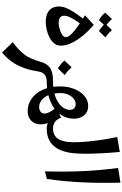

<svg xmlns="http://www.w3.org/2000/svg" viewBox="326 -1100 1219 1912"><g transform="rotate(90 936.0 -144.5)"><path d="M201.5 10Q144.5 10 109.9 -7.8Q75.2 -25.5 60.1 -55Q45 -84.5 45 -119.8Q45 -165 69.5 -214.6Q94 -264.2 134.1 -318.6Q174.2 -373 222 -430.5L259.2 -393.8Q227.8 -351.5 199.8 -311.2Q171.8 -271 154.5 -235.9Q137.2 -200.8 137.2 -173Q137.2 -146 155.2 -132.4Q173.2 -118.8 209.2 -118.8Q226 -118.8 249.4 -123.8Q272.8 -128.8 296.1 -137.8Q319.5 -146.8 334.9 -159.9Q350.2 -173 350.2 -190.2Q350.2 -209.8 330.9 -233Q311.5 -256.2 279.8 -281.2Q248 -306.2 209.5 -331.8Q171 -357.2 132.8 -381.2L228.2 -468Q262.8 -438.8 299.4 -400.6Q336 -362.5 366.6 -319.1Q397.2 -275.8 416.1 -230.4Q435 -185 435 -140.5Q435 -101.2 411.1 -72.8Q387.2 -44.2 350.6 -26.1Q314 -8 274.1 1Q234.2 10 201.5 10ZM179.8 -519.2Q159.2 -532 139.9 -548Q120.5 -564 106.5 -582L169.5 -649.5Q186.5 -631 203.8 -615.1Q221 -599.2 243 -584.5ZM289.8 -519.2Q269.2 -532 249.9 -548Q230.5 -564 216.5 -582L279.5 -649.5Q296.5 -631 313.8 -615.1Q331 -599.2 353 -584.5Z M503 445 400 338Q463 292 499.6 251.4Q536.2 210.8 558.2 164.8Q580.2 118.8 597.2 57.8Q609.2 16 629.9 -8.2Q650.5 -32.5 677.1 -44.1Q703.8 -55.8 733.2 -59.1Q762.8 -62.5 791.8 -62.5L811.8 -31.2L791.8 0Q768.5 0 747.2 7.4Q726 14.8 711.6 33.5Q697.2 52.2 691.5 87.5Q685 131 672.8 177.5Q660.5 224 639.5 270.5Q618.5 317 585.1 361.4Q551.8 405.8 503 445ZM661.2 -110.5Q639.8 -124.2 619.1 -141.2Q598.5 -158.2 583.8 -176.5L650 -247.5Q668.2 -227.8 686.5 -211.4Q704.8 -195 727.8 -179Z M1085.5 190Q1017.8 190 962.1 150.5Q906.5 111 873.8 38.5Q841 -34 841 -133Q841 -211.2 866.6 -274.8Q892.2 -338.2 936.4 -375.4Q980.5 -412.5 1033.5 -412.5Q1081.5 -412.5 1109.5 -390.5Q1137.5 -368.5 1150 -336.5Q1162.5 -304.5 1162.5 -272.5Q1162.5 -207.5 1133.1 -156.6Q1103.8 -105.8 1052.8 -70.8Q1001.8 -35.8 934.9 -17.9Q868 0 792 0V-62.5Q866.2 -62.5 919.5 -78Q972.8 -93.5 1007.1 -118.9Q1041.5 -144.2 1058 -173.1Q1074.5 -202 1074.5 -228.5Q1074.5 -256.8 1059.6 -272.4Q1044.8 -288 1017 -288Q989.2 -288 964.1 -268.6Q939 -249.2 923.1 -214.4Q907.2 -179.5 907.2 -134Q907.2 -67.2 926.5 -20.5Q945.8 26.2 977.5 51Q1009.2 75.8 1047.2 75.8Q1071.8 75.8 1091.2 62.9Q1110.8 50 1110.8 24.2Q1110.8 -2.5 1092.8 -35.2Q1074.8 -68 1041 -100.5L1150.5 -139.2L1159 -83.5Q1168 -70.5 1182.1 -51.2Q1196.2 -32 1207.4 -5.2Q1218.5 21.5 1218.5 59.5Q1218.5 101 1201.2 130.2Q1184 159.5 1154.1 174.8Q1124.2 190 1085.5 190ZM1261.2 0Q1228.8 0 1194 -12.8Q1159.2 -25.5 1134.5 -51.9Q1109.8 -78.2 1107 -119.2L1152.8 -142.8Q1169.5 -98.2 1196.6 -80.4Q1223.8 -62.5 1261.2 -62.5L1282 -31.2Z M1262 0V-62.5Q1329 -62.5 1362.5 -112.2Q1396 -162 1396.8 -259.8Q1397.5 -324.8 1390.5 -401.8Q1383.5 -478.8 1371.5 -557Q1359.5 -635.2 1344.5 -702L1494 -727.5Q1502.5 -632 1506.8 -550.4Q1511 -468.8 1511.4 -399.2Q1511.8 -329.8 1506.5 -268.2Q1502.5 -220.2 1488.2 -172.5Q1474 -124.8 1446.4 -85.8Q1418.8 -46.8 1373.5 -23.4Q1328.2 0 1262 0Z M1686.8 18.2Q1689.8 -80.8 1689.2 -170.2Q1688.8 -259.8 1685.2 -346.6Q1681.8 -433.5 1673.8 -523.1Q1665.8 -612.8 1653 -710.8L1799.5 -734Q1804.8 -531 1795.9 -348Q1787 -165 1762.8 -2Z"/></g></svg>

Font: Marhey Light
Style: Regular
Weight: 300
Designer: Nur Syamsi & Bustanul Arifin
Foundry: Namelatype
Version: Version 1.000